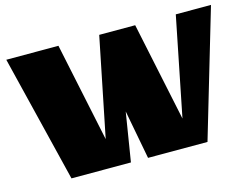

<svg xmlns="http://www.w3.org/2000/svg" viewBox="-92 -812 1254 964"><g transform="rotate(-15 535.5 -330.0)"><path d="M1071 -660 876 0H567L519 -254L478 0H169L7 -660H278L386 -146L490 -660H677L785 -146L888 -660Z"/></g></svg>

Font: Sansita Black
Style: Regular
Weight: 900
Designer: Pablo Cosgaya
Foundry: Omnibus-Type
Version: Version 1.006; ttfautohint (v1.5)